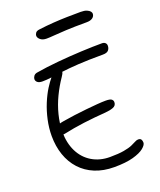

<svg xmlns="http://www.w3.org/2000/svg" viewBox="-167 -1028 946 1138"><g transform="rotate(-20 306.5 -459.5)"><path d="M355 7Q287 7 233.5 -15Q180 -37 143 -77.5Q106 -118 87 -173Q68 -228 68 -293Q68 -343 79 -393.5Q90 -444 108.5 -489Q127 -534 149 -569Q168 -599 187.5 -622.5Q207 -646 231 -646Q244 -646 251 -642Q258 -638 257 -628.5Q256 -619 244 -602Q213 -557 188.5 -506Q164 -455 150.5 -401.5Q137 -348 136 -295Q136 -224 162.5 -170.5Q189 -117 238 -87.5Q287 -58 351 -58Q405 -58 439 -64Q473 -70 492 -78.5Q511 -87 522 -93Q533 -99 542 -99Q556 -99 561 -91Q566 -83 566 -71Q566 -56 543.5 -37.5Q521 -19 474.5 -6Q428 7 355 7ZM155 -281Q134 -276 121.5 -280Q109 -284 103.5 -293.5Q98 -303 98 -312Q98 -326 115.5 -336.5Q133 -347 165 -352Q199 -358 238 -363Q277 -368 315.5 -372Q354 -376 386.5 -378.5Q419 -381 440 -381Q467 -381 476.5 -374Q486 -367 486 -355Q486 -333 464 -325Q442 -317 413 -315Q382 -313 346.5 -309.5Q311 -306 275.5 -301.5Q240 -297 209 -291.5Q178 -286 155 -281ZM128 -616Q108 -616 97.5 -624Q87 -632 87 -645Q87 -653 93.5 -663Q100 -673 114 -676Q178 -687 254 -694Q330 -701 404 -704.5Q478 -708 535 -708Q549 -708 556.5 -701Q564 -694 564 -683Q564 -666 554 -654.5Q544 -643 519 -643Q425 -643 362 -639Q299 -635 257 -629.5Q215 -624 185 -620Q155 -616 128 -616ZM238 -846Q213 -846 199 -858Q185 -870 185 -883Q185 -891 191.5 -900.5Q198 -910 217 -912Q264 -918 307.5 -921Q351 -924 394 -925Q437 -926 481 -926Q505 -926 519 -920Q533 -914 539 -906.5Q545 -899 545 -892Q545 -876 531.5 -866Q518 -856 494 -856Q413 -856 363.5 -853.5Q314 -851 285 -848.5Q256 -846 238 -846Z"/></g></svg>

Font: Shantell Sans Light
Style: Regular
Weight: 300
Designer: Stephen Nixon, Anya Danilova, Shantell Martin
Foundry: Arrow Type
Version: Version 1.011;[c5ecc13dd]